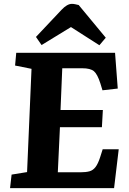

<svg xmlns="http://www.w3.org/2000/svg" viewBox="-20 -973 668 993"><path d="M143 -617 58 -634 64 -700H575L589 -515L510 -506L499 -542Q484 -589 466 -604.5Q448 -620 405 -620H302L293 -404H512L507 -315H290L279 -82H397Q424 -82 442.5 -87Q461 -92 474 -109Q487 -126 498 -160L511 -201H594L570 0H32L40 -70L120 -83ZM527 -778 494 -739 347 -833 195 -740 166 -782 298 -922Q327 -953 352 -953Q361 -953 369.5 -951Q378 -949 387 -947Z"/></svg>

Font: Literata 12pt
Style: Bold Italic
Weight: 700
Italic angle: -2°
Designer: Latin by Veronika Burian and Jose Scaglione. Greek by Irene Vlachou. Cyrillic by Vera Evstafieva
Foundry: TypeTogether
Version: Version 3.002